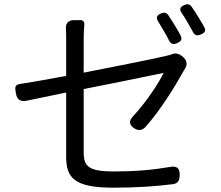

<svg xmlns="http://www.w3.org/2000/svg" viewBox="-20 -839 1020 888"><path d="M789 -721C779 -737 768 -754 759 -768C750 -781 740 -783 725 -777C705 -769 700 -757 712 -739C720 -726 729 -711 737 -697C747 -681 755 -666 762 -651C771 -634 783 -632 800 -640C818 -648 824 -658 815 -675C808 -690 798 -705 789 -721ZM898 -759C888 -776 877 -792 867 -807C858 -820 848 -822 833 -816C813 -808 808 -796 821 -778C829 -766 838 -752 846 -738C855 -723 864 -707 872 -692C880 -675 893 -672 910 -680C928 -688 934 -698 924 -715C917 -728 907 -744 898 -759ZM552 -464 737 -502C713 -453 658 -369 597 -303C575 -281 576 -261 602 -245C621 -233 638 -236 653 -252C724 -332 790 -440 831 -514C833 -517 835 -520 837 -524C849 -543 842 -564 824 -578C809 -590 792 -596 775 -588C766 -585 756 -582 746 -580C705 -570 533 -535 367 -503V-656C367 -678 368 -703 370 -726C371 -738 364 -746 352 -746H326H322C296 -746 282 -730 285 -704C286 -688 286 -671 286 -656V-488C200 -472 123 -458 74 -451C46 -447 49 -433 54 -405C59 -378 75 -368 102 -373L286 -411V-115C286 -19 320 29 503 29C610 29 699 23 778 13C803 10 810 -3 811 -28C812 -60 799 -73 767 -67C686 -53 604 -46 509 -46C391 -46 367 -68 367 -135V-427Z"/></svg>

Font: GenSenRounded2 TW R
Style: Regular
Weight: 400
Version: Version 2.100;PS 2.1;hotconv 16.6.51;makeotf.lib2.5.65220 DE